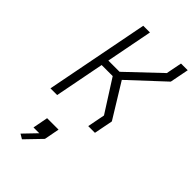

<svg xmlns="http://www.w3.org/2000/svg" viewBox="-328 -816 1276 1276"><g transform="rotate(45 310.0 -178.0)"><path d="M415 0H478L504 -133L355.5 -375L594 -597L620 -730H557L535 -618.5L307 -402.5H201.5L265 -730H202L60 0H123L191 -350H295L439 -124ZM132 353.5 165.5 373.5 271.5 263.5 292 156H184.5L164 263.5H218.5Z"/></g></svg>

Font: Monaspace Krypton ExtraLight
Style: Italic
Weight: 200
Italic angle: -11°
Designer: Riley Cran & the Lettermatic Team
Foundry: Lettermatic
Version: Version 1.101 (Monaspace Krypton)